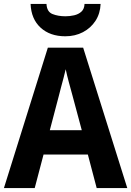

<svg xmlns="http://www.w3.org/2000/svg" viewBox="-20 -1052 669 979"><path d="M473 -93 428 -264H202L157 -93H0L224 -809H404L629 -93ZM349 -567Q341 -596 331 -633Q321 -670 315 -699Q311 -681 304 -654.5Q297 -628 290.5 -604Q284 -580 281 -567L234 -388H397ZM493 -1032Q491 -983 467 -946Q443 -909 403 -888Q363 -867 313 -867Q235 -867 187 -911Q139 -955 136 -1032H217Q219 -992 247.5 -980.5Q276 -969 314 -969Q336 -969 358 -974Q380 -979 395 -992.5Q410 -1006 411 -1032Z"/></svg>

Font: Noto Sans Telugu UI SemiCondensed
Style: Bold
Weight: 700
Width: 4
Designer: Jelle Bosma - Monotype Design Team
Foundry: Monotype Imaging Inc.
Version: Version 2.005; ttfautohint (v1.8.4.7-5d5b)